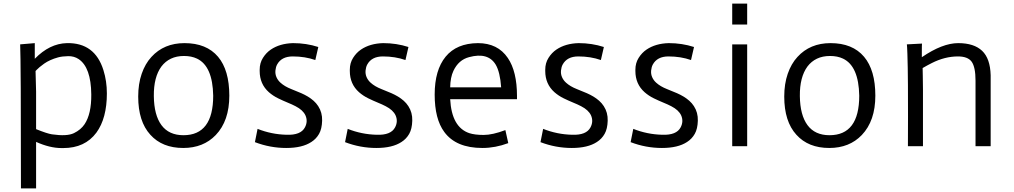

<svg xmlns="http://www.w3.org/2000/svg" viewBox="-20 -811 5622 1065"><path d="M321.3 10.3Q256.3 10.3 180.2 -23.9V233.9H96.2Q96.2 -474.6 91.8 -564.9L172.9 -571.8V-484.9Q254.9 -569.3 350.6 -571.8Q505.9 -575.2 553.7 -421.9Q572.8 -361.3 572.8 -292.7Q572.8 -224.1 558.3 -169.7Q543.9 -115.2 514.6 -75.2Q451.2 10.3 331.1 10.3Q326.2 10.3 321.3 10.3ZM177.2 -417 180.2 -302.7V-94.7Q241.7 -69.8 268.1 -65.9Q351.6 -53.7 390.1 -72.5Q428.7 -91.3 449.2 -122.1Q487.3 -179.2 486.3 -287.1Q484.9 -437.5 416 -483.4Q391.1 -500 358.4 -499.5Q325.7 -499 302.2 -492.7Q278.8 -486.3 259.5 -477.5Q240.2 -468.8 225.3 -458.3Q210.4 -447.8 200 -439Q189.5 -430.2 183.6 -423.8Q177.7 -417.5 177.2 -417Z M746.6 -275.4Q746.6 -345.7 765.9 -401.6Q785.2 -457.5 819.8 -495.1Q889.6 -571.8 1003.4 -571.8Q1125.5 -571.8 1189.5 -496.1Q1252 -421.9 1252 -280.3Q1252 -140.6 1176.8 -62Q1107.9 9.8 996.6 9.8Q879.9 9.8 814 -63.5Q746.6 -137.2 746.6 -275.4ZM997.6 -61Q1162.6 -61 1162.6 -280.3Q1159.7 -444.3 1072.8 -485.8Q1042 -500.5 1000.7 -500.5Q959.5 -500.5 928.2 -485.6Q897 -470.7 875.5 -442.4Q832 -383.3 833.3 -277.8Q834.5 -172.4 875.7 -116.7Q917 -61 997.6 -61Z M1729 -478Q1671.9 -498 1604 -498Q1541.5 -498 1517.1 -453.1Q1509.8 -439.9 1507.8 -420.2Q1505.9 -400.4 1513.4 -383.1Q1521 -365.7 1535.6 -352.5Q1558.6 -331.5 1595.7 -316.9Q1632.8 -302.2 1651.6 -293.9Q1670.4 -285.6 1687.5 -275.4Q1704.6 -265.1 1719.5 -252Q1734.4 -238.8 1745.1 -222.2Q1768.1 -187 1766.8 -141.6Q1765.6 -96.2 1749.8 -68.4Q1733.9 -40.5 1707 -23.4Q1656.7 9.8 1567.4 9.8Q1478.5 9.8 1394 -22.5L1408.7 -96.2Q1486.3 -65.4 1569.3 -63.5Q1648.4 -60.5 1671.4 -104.5Q1689 -137.7 1674.3 -170.9Q1660.6 -200.7 1619.6 -221.7Q1600.1 -231.9 1575.4 -241.9Q1550.8 -252 1522.7 -265.6Q1494.6 -279.3 1471.7 -299.3Q1420.4 -344.7 1420.4 -417V-424.3Q1420.4 -461.4 1438.5 -490Q1456.5 -518.6 1482.4 -536.1Q1532.2 -569.8 1605.5 -571.8Q1679.2 -571.8 1745.6 -550.3Z M2229 -478Q2171.9 -498 2104 -498Q2041.5 -498 2017.1 -453.1Q2009.8 -439.9 2007.8 -420.2Q2005.9 -400.4 2013.4 -383.1Q2021 -365.7 2035.6 -352.5Q2058.6 -331.5 2095.7 -316.9Q2132.8 -302.2 2151.6 -293.9Q2170.4 -285.6 2187.5 -275.4Q2204.6 -265.1 2219.5 -252Q2234.4 -238.8 2245.1 -222.2Q2268.1 -187 2266.8 -141.6Q2265.6 -96.2 2249.8 -68.4Q2233.9 -40.5 2207 -23.4Q2156.7 9.8 2067.4 9.8Q1978.5 9.8 1894 -22.5L1908.7 -96.2Q1986.3 -65.4 2069.3 -63.5Q2148.4 -60.5 2171.4 -104.5Q2189 -137.7 2174.3 -170.9Q2160.6 -200.7 2119.6 -221.7Q2100.1 -231.9 2075.4 -241.9Q2050.8 -252 2022.7 -265.6Q1994.6 -279.3 1971.7 -299.3Q1920.4 -344.7 1920.4 -417V-424.3Q1920.4 -461.4 1938.5 -490Q1956.5 -518.6 1982.4 -536.1Q2032.2 -569.8 2105.5 -571.8Q2179.2 -571.8 2245.6 -550.3Z M2799.3 -17.1Q2727.5 9.8 2655.8 9.8Q2509.3 9.8 2444.3 -79.1Q2391.1 -150.9 2391.1 -286.6Q2391.1 -422.4 2451.9 -496.6Q2512.7 -570.8 2630.9 -571.8Q2741.2 -571.8 2796.9 -489.3Q2847.7 -414.6 2847.7 -278.3V-260.7H2477.1Q2485.4 -105 2583.5 -72.3Q2613.8 -62.5 2662.8 -62.5Q2711.9 -62.5 2783.2 -89.4ZM2759.8 -326.7Q2753.9 -411.1 2729.5 -452.6Q2687 -522.5 2582 -494.1Q2523.9 -479 2495.1 -418Q2478 -381.8 2477.1 -326.7Z M3313 -478Q3255.9 -498 3188 -498Q3125.5 -498 3101.1 -453.1Q3093.8 -439.9 3091.8 -420.2Q3089.8 -400.4 3097.4 -383.1Q3105 -365.7 3119.6 -352.5Q3142.6 -331.5 3179.7 -316.9Q3216.8 -302.2 3235.6 -293.9Q3254.4 -285.6 3271.5 -275.4Q3288.6 -265.1 3303.5 -252Q3318.4 -238.8 3329.1 -222.2Q3352.1 -187 3350.8 -141.6Q3349.6 -96.2 3333.7 -68.4Q3317.9 -40.5 3291 -23.4Q3240.7 9.8 3151.4 9.8Q3062.5 9.8 2978 -22.5L2992.7 -96.2Q3070.3 -65.4 3153.3 -63.5Q3232.4 -60.5 3255.4 -104.5Q3272.9 -137.7 3258.3 -170.9Q3244.6 -200.7 3203.6 -221.7Q3184.1 -231.9 3159.4 -241.9Q3134.8 -252 3106.7 -265.6Q3078.6 -279.3 3055.7 -299.3Q3004.4 -344.7 3004.4 -417V-424.3Q3004.4 -461.4 3022.5 -490Q3040.5 -518.6 3066.4 -536.1Q3116.2 -569.8 3189.5 -571.8Q3263.2 -571.8 3329.6 -550.3Z M3813 -478Q3755.9 -498 3688 -498Q3625.5 -498 3601.1 -453.1Q3593.8 -439.9 3591.8 -420.2Q3589.8 -400.4 3597.4 -383.1Q3605 -365.7 3619.6 -352.5Q3642.6 -331.5 3679.7 -316.9Q3716.8 -302.2 3735.6 -293.9Q3754.4 -285.6 3771.5 -275.4Q3788.6 -265.1 3803.5 -252Q3818.4 -238.8 3829.1 -222.2Q3852.1 -187 3850.8 -141.6Q3849.6 -96.2 3833.7 -68.4Q3817.9 -40.5 3791 -23.4Q3740.7 9.8 3651.4 9.8Q3562.5 9.8 3478 -22.5L3492.7 -96.2Q3570.3 -65.4 3653.3 -63.5Q3732.4 -60.5 3755.4 -104.5Q3772.9 -137.7 3758.3 -170.9Q3744.6 -200.7 3703.6 -221.7Q3684.1 -231.9 3659.4 -241.9Q3634.8 -252 3606.7 -265.6Q3578.6 -279.3 3555.7 -299.3Q3504.4 -344.7 3504.4 -417V-424.3Q3504.4 -461.4 3522.5 -490Q3540.5 -518.6 3566.4 -536.1Q3616.2 -569.8 3689.5 -571.8Q3763.2 -571.8 3829.6 -550.3Z M4041.5 -791H4124.5V-674.8H4041.5ZM4041.5 -564.9H4124.5V0H4041.5Z M4330.1 -275.4Q4330.1 -345.7 4349.4 -401.6Q4368.7 -457.5 4403.3 -495.1Q4473.1 -571.8 4586.9 -571.8Q4709 -571.8 4772.9 -496.1Q4835.4 -421.9 4835.4 -280.3Q4835.4 -140.6 4760.3 -62Q4691.4 9.8 4580.1 9.8Q4463.4 9.8 4397.5 -63.5Q4330.1 -137.2 4330.1 -275.4ZM4581.1 -61Q4746.1 -61 4746.1 -280.3Q4743.2 -444.3 4656.2 -485.8Q4625.5 -500.5 4584.2 -500.5Q4543 -500.5 4511.7 -485.6Q4480.5 -470.7 4459 -442.4Q4415.5 -383.3 4416.7 -277.8Q4418 -172.4 4459.2 -116.7Q4500.5 -61 4581.1 -61Z M5016.1 0 5016.6 -165.5Q5016.6 -376.5 5015.1 -434.6L5013.2 -511.7Q5011.7 -556.6 5010.3 -564.9L5094.2 -569.3Q5093.8 -563.5 5093.5 -554Q5093.3 -544.4 5093.3 -530.3V-493.7Q5207.5 -571.8 5295.2 -571.8Q5382.8 -571.8 5427.7 -529.1Q5472.7 -486.3 5475.1 -393.6V0H5391.1V-363.8Q5391.1 -438.5 5369.6 -468.8Q5348.1 -498 5293.9 -498Q5221.2 -498 5148.9 -461.4Q5124.5 -449.2 5097.7 -433.6L5098.6 -389.2Q5099.6 -352.1 5099.6 -314V0Z"/></svg>

Font: Duru Sans
Style: Regular
Weight: 400
Designer: Onur Yazõcõgil
Foundry: Onur Yazõcõgil
Version: Version 1.002